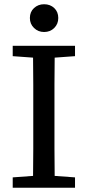

<svg xmlns="http://www.w3.org/2000/svg" viewBox="-20 -886 414 906"><path d="M40 -621V-670H334V-621L238 -614Q237 -551 237 -487.5Q237 -424 237 -359V-311Q237 -247 237 -183.5Q237 -120 238 -56L334 -49V0H40V-49L136 -56Q137 -119 137 -183Q137 -247 137 -311V-359Q137 -423 137 -486.5Q137 -550 136 -614ZM188 -735Q160 -735 140.5 -754Q121 -773 121 -801Q121 -830 140.5 -848Q160 -866 188 -866Q217 -866 236 -848Q255 -830 255 -801Q255 -773 236 -754Q217 -735 188 -735Z"/></svg>

Font: Source Serif 4 SmText
Style: Regular
Weight: 400
Designer: Frank Grießhammer
Foundry: Adobe
Version: Version 4.005;hotconv 1.1.0;makeotfexe 2.6.0